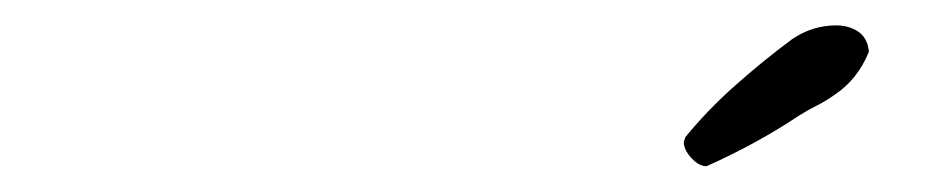

<svg xmlns="http://www.w3.org/2000/svg" viewBox="-20 -714 725 149"><path d="M654.3 -673.8Q645.5 -652.3 627.9 -640.6Q621.1 -635.7 614.3 -632.3Q607.4 -628.9 599.6 -624Q567.4 -602.5 528.3 -585Q522.5 -585 516.6 -591.3Q510.7 -597.7 510.7 -603.5Q510.7 -604.5 511.2 -605.5Q511.7 -606.4 511.7 -607.4Q529.3 -628.9 550.8 -647.9Q572.3 -667 594.7 -683.6Q610.4 -694.3 628.9 -694.3Q638.7 -694.3 646 -689.5Q653.3 -684.6 654.3 -673.8Z"/></svg>

Font: Calligraffiti
Style: Regular
Weight: 400
Designer: Dathan Boardman
Foundry: Open Window
Version: Version 1.000